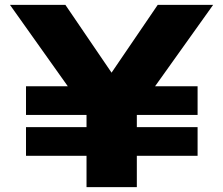

<svg xmlns="http://www.w3.org/2000/svg" viewBox="-20 -770 918 790"><path d="M87 -297H336V-247H87V-129H336V0H543V-129H793V-247H543V-297H793V-415H618L857 -750H629L439 -471L249 -750H21L259 -415H87Z"/></svg>

Font: Bounded
Style: Bold
Weight: 700
Designer: Vlad Churkin
Version: Version 3.0